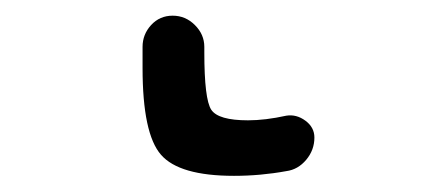

<svg xmlns="http://www.w3.org/2000/svg" viewBox="-20 40 540 240"><path d="M272.5 259.8Q204.1 259.8 181.2 233.4Q158.2 207 158.2 125V98.6Q158.2 83 168.9 71.3Q179.7 59.6 195.8 59.6Q211.9 59.6 223.6 71.3Q235.4 83 235.4 98.6V105.5Q235.4 164.1 244.1 177.2Q252.9 190.4 290 190.4Q311.5 190.4 337.9 184.6Q350.6 182.6 361.8 190.9Q373 199.2 373 211.9Q373 227.5 362.8 239.7Q352.5 252 337.9 253.9Q305.7 259.8 272.5 259.8Z"/></svg>

Font: Rounded Mgen+ 1m regular
Style: Regular
Weight: 400
Designer: [Source Han Sans]
Ryoko NISHIZUKA  (kana & ideographs); Paul D. Hunt (Latin, Greek & Cyrillic); Wenlong ZHANG  (bopomofo
Version: Version 1.059.20150602